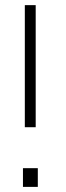

<svg xmlns="http://www.w3.org/2000/svg" viewBox="-20 -731 259 751"><path d="M77.1 -233.4V-710.9H119.6V-233.4ZM69.8 0V-73.2H127.9V0Z"/></svg>

Font: Roboto Slab ExtraLight
Style: Regular
Weight: 250
Designer: Google
Version: Version 2.000; ttfautohint (v1.8.1.43-b0c9)